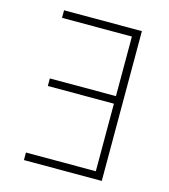

<svg xmlns="http://www.w3.org/2000/svg" viewBox="-107 -799 778 884"><g transform="rotate(15 281.5 -357.0)"><path d="M460 0V-714H89V-678H422V-394H107V-358H422V-36H89V0Z"/></g></svg>

Font: Noto Sans Mono SemiCondensed ExtraLight
Style: Regular
Weight: 200
Width: 4
Designer: Monotype Design Team
Foundry: Monotype Imaging Inc.
Version: Version 2.014